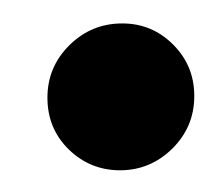

<svg xmlns="http://www.w3.org/2000/svg" viewBox="-20 -424 191 168"><path d="M85 -275Q59 -275 40.2 -293.2Q21.5 -311.5 21.5 -338.5Q21.5 -365.5 40.8 -384.5Q60 -403.5 87 -403.5Q113 -403.5 131.5 -385Q150 -366.5 150 -340Q150 -313 130.8 -294Q111.5 -275 85 -275Z"/></svg>

Font: Anybody UltraCondensed SemiBold
Style: Italic
Weight: 600
Width: 1
Italic angle: -10°
Designer: Tyler Finck
Foundry: Etcetera Type Company
Version: Version 1.010; ttfautohint (v1.8.3) -l 8 -r 50 -G 200 -x 14 